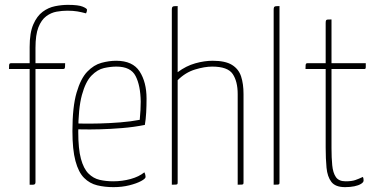

<svg xmlns="http://www.w3.org/2000/svg" viewBox="-20 -760 1546 790"><path d="M102 0V-476H17Q17 -487 17.5 -492Q18 -497 20 -498.5Q22 -500 27 -500H102V-567Q102 -625 117 -659.5Q132 -694 155.5 -711.5Q179 -729 206.5 -734.5Q234 -740 259 -740Q303 -740 320.5 -732.5Q338 -725 338 -720Q338 -716 337 -712.5Q336 -709 334 -705Q316 -710 298.5 -713Q281 -716 257 -716Q236 -716 213 -712Q190 -708 170 -693Q150 -678 138 -647.5Q126 -617 126 -563V-500H248Q248 -489 247.5 -484Q247 -479 245 -477.5Q243 -476 238 -476H126V-10Q126 -5 123.5 -2.5Q121 0 116 0Z M447 10Q411 10 380 2.5Q349 -5 326 -28Q303 -51 290.5 -97.5Q278 -144 278 -221Q278 -320 295 -378.5Q312 -437 339 -465Q366 -493 397.5 -501.5Q429 -510 458 -510Q526 -510 554.5 -466Q583 -422 583 -354Q583 -325 581.5 -297Q580 -269 576 -246Q531 -237 482 -233Q433 -229 391 -228Q349 -227 323 -227.5Q297 -228 297 -228V-252Q297 -252 323.5 -251.5Q350 -251 390.5 -252Q431 -253 475 -256.5Q519 -260 555 -267Q557 -290 558 -307Q559 -324 559 -342Q558 -408 538 -447Q518 -486 459 -486Q435 -486 408 -480Q381 -474 356.5 -449Q332 -424 317 -369Q302 -314 302 -217Q302 -147 313 -106.5Q324 -66 344 -46Q364 -26 390 -20Q416 -14 446 -14Q483 -14 517.5 -23.5Q552 -33 574 -51Q577 -45 578 -40Q579 -35 579 -32Q579 -25 560.5 -15Q542 -5 512 2.5Q482 10 447 10Z M687 0V-720Q687 -728 689 -731Q691 -734 696.5 -734.5Q702 -735 711 -735V-463Q746 -489 783.5 -499.5Q821 -510 855 -510Q907 -510 934.5 -493Q962 -476 972 -445.5Q982 -415 982 -373V-10Q982 -5 981 -3Q980 -1 975 -0.5Q970 0 958 0V-373Q958 -425 937.5 -455.5Q917 -486 853 -486Q822 -486 782.5 -474Q743 -462 711 -430V-10Q711 -5 710 -3Q709 -1 704 -0.5Q699 0 687 0Z M1106 0V-720Q1106 -728 1108 -731Q1110 -734 1115.5 -734.5Q1121 -735 1130 -735V-10Q1130 -5 1129 -3Q1128 -1 1123 -0.5Q1118 0 1106 0Z M1400 10Q1360 10 1343.5 -11.5Q1327 -33 1323.5 -70Q1320 -107 1320 -153V-476H1237Q1237 -487 1237.5 -492Q1238 -497 1240 -498.5Q1242 -500 1245 -500H1320V-665Q1320 -673 1321.5 -676Q1323 -679 1328 -679.5Q1333 -680 1344 -680V-500H1485Q1485 -490 1485 -484.5Q1485 -479 1483.5 -477.5Q1482 -476 1479 -476H1344V-150Q1344 -111 1347 -80Q1350 -49 1362 -31.5Q1374 -14 1402 -14Q1427 -14 1441.5 -19Q1456 -24 1473 -32Q1475 -28 1475.5 -24.5Q1476 -21 1476 -17Q1476 -10 1465.5 -3.5Q1455 3 1438 6.5Q1421 10 1400 10Z"/></svg>

Font: Yanone Kaffeesatz ExtraLight ExtraLight
Style: Regular
Weight: 250
Version: Version 2.003